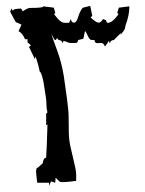

<svg xmlns="http://www.w3.org/2000/svg" viewBox="-20 -611 484 642"><path d="M144.5 10.3 144 0H104.5Q100.6 -31.7 100.6 -36.6Q100.6 -50.3 106.4 -50.3L122.6 -64.9Q125.5 -83.5 134.3 -83.5Q136.7 -118.2 138.7 -194.8L134.3 -192.4V-230.5L138.7 -235.4Q135.3 -247.6 135.3 -260Q135.3 -272.5 133.8 -283.2Q129.4 -309.6 125.5 -336.4Q119.1 -367.7 112.8 -372.1Q108.9 -393.1 99.1 -422.4L96.7 -413.1L77.1 -454.1L83.5 -459.5L71.8 -469.7L72.3 -479.5L63.5 -480Q55.2 -500.5 42 -506.8L51.8 -528.8L32.7 -537.1L14.2 -571.3L17.6 -582.5L23.4 -575.2Q25.4 -580.1 33.7 -581.1Q42 -582 50.3 -582.5L56.2 -573.2Q72.3 -584.5 80.6 -584.5Q117.2 -584.5 124 -587.9V-589.8Q155.8 -585.4 159.7 -585.4L165 -568.4L161.1 -563L172.4 -549.3Q185.1 -534.7 196.3 -534.7H210.9L216.8 -547.4Q219.2 -535.2 227.1 -535.2Q235.8 -535.2 241.2 -553.7Q246.6 -572.3 256.3 -585Q276.4 -589.8 281.7 -591.3L288.6 -557.6L282.7 -553.2Q301.3 -535.2 309.6 -535.2Q317.4 -535.2 324.7 -547.4L335 -543Q335.4 -534.7 340.8 -534.7Q355.5 -534.7 376 -563L372.1 -568.4L377.4 -585.4Q381.3 -585.4 412.6 -589.8Q412.6 -560.1 399.9 -526.4Q398.9 -521 397.5 -515.1Q396 -509.3 383.8 -495.6V-500Q366.7 -483.9 360.8 -477.1Q349.6 -477.1 347.2 -465.8L344.2 -474.6L331.1 -455.1Q326.7 -467.3 318.4 -467.3L303.7 -466.8Q297.4 -466.8 295.9 -477.1Q291 -477.5 285.4 -477.5Q279.8 -477.5 273.7 -491Q267.6 -504.4 264.2 -507.8L258.8 -481.4L241.2 -477.1Q239.7 -467.3 233.9 -467.3H218.3Q210.4 -467.3 207.5 -469Q204.6 -470.7 192.4 -474.6L189.9 -465.8Q187 -477.1 176.3 -477.1L170.4 -483.9Q168.5 -477.1 164.1 -477.1Q162.1 -477.1 151.4 -497.6Q160.6 -470.2 170.9 -442.9Q186 -401.9 193.4 -356.4Q198.7 -318.8 204.1 -280Q209.5 -241.2 209.5 -217.3L210 -175.8Q210 -145.5 215.3 -122.1L231.9 -49.8Q234.9 -37.6 234.9 -22.9L234.4 -4.4Q234.4 -5.9 231.4 -5.9L215.8 -3.9Q197.8 -2 189 -2Q181.2 -2 178.2 -4.9L166 -16.6L164.6 0L150.4 -4.4Z"/></svg>

Font: Truetypewriter PolyglOTT
Style: Regular
Weight: 400
Designer: Sergey Beatoff a.k.a. Sam_T
Version: Version 3.76